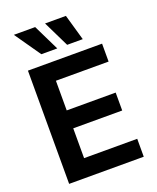

<svg xmlns="http://www.w3.org/2000/svg" viewBox="-173 -1064 953 1168"><g transform="rotate(-20 304.0 -480.5)"><path d="M548 -730V-614H207V-422H524V-306H207V-113H551V3H68V-730ZM200 -964 282 -796H179L62 -964ZM399 -964 447 -796H346L264 -964Z"/></g></svg>

Font: Sinter Bold
Style: Regular
Weight: 700
Foundry: Adobe & rsms
Version: Version 1.000